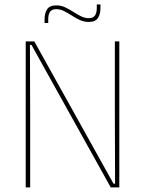

<svg xmlns="http://www.w3.org/2000/svg" viewBox="-20 -820 634 840"><path d="M130 -639 476.5 -16.5H483.5L482.5 -305.5V-639H502V0H464.5L118 -623H111L112 -313V0H92.5V-639ZM368 -724Q347.5 -724 329.2 -732.5Q311 -741 294 -752Q277 -763 260.2 -771.5Q243.5 -780 226 -780Q207 -780 199 -768.5Q191 -757 191 -735V-719.5H175V-735.5Q175 -762 186 -779.2Q197 -796.5 226.5 -796.5Q247 -796.5 265 -788Q283 -779.5 300 -768.5Q317 -757.5 334 -749Q351 -740.5 368.5 -740.5Q387.5 -740.5 395.5 -752.2Q403.5 -764 403.5 -785.5V-800.5H419.5V-784.5Q419.5 -758.5 408.5 -741.2Q397.5 -724 368 -724Z"/></svg>

Font: Anek Latin Medium Thin
Style: Regular
Weight: 250
Version: Version 1.003